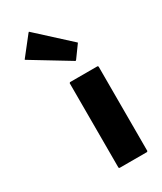

<svg xmlns="http://www.w3.org/2000/svg" viewBox="-212 -920 844 1002"><g transform="rotate(-30 210.0 -419.0)"><path d="M193 -506V3L197 7H363L367 3V-506L363 -510H197ZM143 -845 139 -842 51 -730 54 -727 278 -591 283 -595 336 -668 332 -672ZM332 -672Z"/></g></svg>

Font: Hussar Woodtype
Style: Bd
Weight: 900
Foundry: Cannot Into Space Fonts
Version: Version 1.07